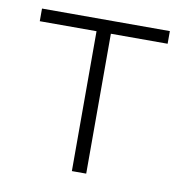

<svg xmlns="http://www.w3.org/2000/svg" viewBox="-63 -554 589 613"><g transform="rotate(10 232.0 -247.0)"><path d="M209 0V-453.5H25V-494.5H439.5V-453.5H255.5V0Z"/></g></svg>

Font: Commissioner ExtraLight
Style: Regular
Weight: 200
Designer: Kostas Bartsokas
Foundry: Kostas Bartsokas
Version: Version 1.000; ttfautohint (v1.8.3)